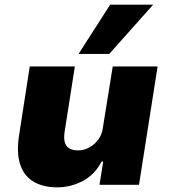

<svg xmlns="http://www.w3.org/2000/svg" viewBox="-20 -795 729 826"><path d="M226 11Q165 11 123.5 -14Q82 -39 66 -90Q50 -141 63 -219L108 -509H302L258 -228Q254 -202 258.5 -184Q263 -166 277.5 -157Q292 -148 316 -148Q341 -148 364 -160.5Q387 -173 403 -195Q419 -217 422 -242L465 -509H658L578 0H408L424 -100H417Q388 -44 336.5 -16.5Q285 11 226 11ZM318 -563 454 -775H639L450 -563Z"/></svg>

Font: Nunito Sans 6pt Black
Style: Italic
Weight: 900
Italic angle: -9°
Version: Version 3.101;gftools[0.9.27]